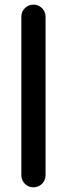

<svg xmlns="http://www.w3.org/2000/svg" viewBox="-20 -801 274 821"><path d="M174.8 -51.8Q174.8 -30.3 159.7 -15.1Q144.5 0 123 0Q101.6 0 86.4 -15.1Q71.3 -30.3 71.3 -51.8V-729.5Q71.3 -751 86.4 -766.1Q101.6 -781.2 123 -781.2Q144.5 -781.2 159.7 -766.1Q174.8 -751 174.8 -729.5Z"/></svg>

Font: Comfortaa
Style: Bold
Weight: 700
Designer: Johan Aakerlund
Foundry: Johan Aakerlund
Version: Version 2.001; ttfautohint (v1.4.1)